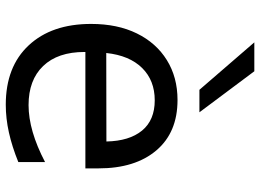

<svg xmlns="http://www.w3.org/2000/svg" viewBox="-134 -722 871 642"><g transform="rotate(90 301.0 -401.5)"><path d="M122.1 -816.9H218.8L356 -633.3H280.8ZM330.6 14.2Q203.6 14.2 132.1 -62.5Q60.5 -139.2 60.5 -271Q60.5 -359.4 92.3 -424.1Q124 -488.8 181.4 -524.4Q238.8 -560.1 314.9 -560.1Q423.3 -560.1 483.4 -489.3Q543.5 -418.5 543.5 -295.9V-252H154.3V-249Q154.3 -159.7 201.2 -110.8Q248 -62 332 -62Q417 -62 522.5 -117.2V-27.8Q470.7 -6.8 423.6 3.7Q376.5 14.2 330.6 14.2ZM453.6 -322.3Q452.1 -398.9 417.2 -441.4Q382.3 -483.9 315.9 -483.9Q249.5 -483.9 207.8 -441.7Q166 -399.4 157.7 -321.8Z"/></g></svg>

Font: Vazir Code Hack
Style: Code-Hack
Weight: 400
Foundry: DejaVu fonts team - Redesigned by Saber Rastikerdar
Version: Version 1.1.2